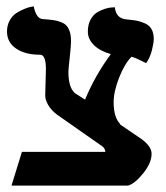

<svg xmlns="http://www.w3.org/2000/svg" viewBox="-20 -583 520 603"><path d="M247.1 -270Q278.3 -345.7 328.1 -413.1Q294.4 -422.4 275.1 -441.2Q255.9 -460 255.9 -483.9Q255.9 -505.9 264.6 -521.7Q273.4 -537.6 285.9 -544.7Q298.3 -551.8 310.8 -555.7Q323.2 -559.6 332 -559.6L340.8 -560.1Q343.8 -524.9 377.9 -522Q398.4 -520 409.2 -518.1Q421.9 -515.6 435.5 -509.5Q449.2 -503.4 456.1 -491.2Q462.9 -479 462.9 -460.9Q462.9 -447.8 457 -424.8Q451.2 -401.9 439 -384.8Q404.3 -402.3 393.1 -404.8Q371.6 -383.3 354.2 -339.4Q336.9 -295.4 336.9 -262.2Q336.9 -213.9 357.9 -192.9H356L424.8 -146Q456.1 -123 456.1 -100.1Q456.1 -71.3 429.7 -38.6Q403.3 -5.9 381.8 0H16.1L48.8 -106H311Q310.1 -115.2 303.2 -122.1L160.2 -222.2Q141.1 -236.3 131.1 -253.7Q121.1 -271 122.1 -285.2Q122.1 -296.9 123 -320.8Q124 -344.7 124 -356.9Q126 -411.1 106 -411.1Q58.6 -411.1 30.3 -430.7Q2 -450.2 2 -483.9Q2 -503.4 10.5 -518.8Q19 -534.2 31.5 -542Q43.9 -549.8 56.4 -554.9Q68.8 -560.1 77.1 -561.5L85.9 -563Q93.8 -522.9 116.2 -522.9Q135.7 -521.5 147.9 -519.8Q160.2 -518.1 171.9 -513.4Q183.6 -508.8 189.7 -501.5Q195.8 -494.1 199.5 -482.2Q203.1 -470.2 203.1 -453.1Q203.1 -440.9 199.2 -404.8Q194.8 -364.3 194.8 -357.9Q194.8 -309.6 213.9 -292H212.9Z"/></svg>

Font: Linux Libertine G
Style: Semibold
Weight: 600
Designer: Philipp H. Poll
Foundry: Philipp H. Poll
Version: Version 5.1.1